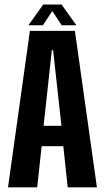

<svg xmlns="http://www.w3.org/2000/svg" viewBox="-20 -808 454 828"><path d="M14.5 0 109 -675H303L398 0H272L253 -177.5H159.5L140.5 0ZM168 -265.5H245L209 -591.5H203.5ZM102.5 -699 166.5 -788.5H245.5L309.5 -699H246L205.5 -760.5L165 -699Z"/></svg>

Font: Anybody Condensed SemiBold
Style: Regular
Weight: 600
Width: 3
Designer: Tyler Finck
Foundry: Etcetera Type Company
Version: Version 1.010; ttfautohint (v1.8.3) -l 8 -r 50 -G 200 -x 14 